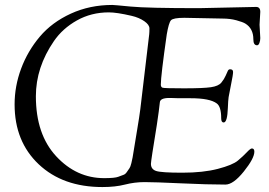

<svg xmlns="http://www.w3.org/2000/svg" viewBox="-20 -736 1087 776"><path d="M702 -339 670 -340Q667 -340 664 -340Q627 -340 626 -322Q623 -292 614 -232Q590 -85 590 -74Q590 -52 611 -45Q632 -38 716.5 -38Q801 -38 860.5 -53.5Q920 -69 941.5 -87Q963 -105 977.5 -120.5Q992 -136 998 -136Q1008 -136 1008 -123Q1008 -96 965.5 -43Q923 10 891 10Q819 10 712 5Q605 0 564.5 0Q524 0 485 10Q446 20 394 20Q234 20 136.5 -72Q39 -164 39 -314Q39 -388 65.5 -459Q92 -530 141 -588Q190 -646 266.5 -681Q343 -716 434 -716Q441 -716 508 -709.5Q575 -703 784 -703L1015 -708Q1032 -708 1032 -688L1029 -636L1032 -582Q1032 -572 1028.5 -562.5Q1025 -553 1019 -553Q1004 -553 1004 -577Q1004 -621 971 -641Q961 -647 935.5 -654Q910 -661 879 -661L725 -664Q680 -664 671 -654Q662 -644 654 -597Q630 -429 630 -394Q630 -384 637 -381.5Q644 -379 723 -379Q802 -379 832.5 -383.5Q863 -388 874.5 -402Q886 -416 892 -430Q898 -444 901 -450Q904 -456 910 -456Q922 -456 922 -445Q922 -434 914 -395.5Q906 -357 904 -343.5Q902 -330 901 -301Q899 -241 884 -241Q874 -241 874 -258Q874 -305 856 -318Q828 -339 750 -339ZM125 -347Q125 -193 207 -104.5Q289 -16 401 -16Q444 -16 458 -21.5Q472 -27 479.5 -29.5Q487 -32 493.5 -42Q500 -52 503.5 -56.5Q507 -61 511 -77Q515 -93 516 -100Q526 -162 534.5 -212.5Q543 -263 547 -294L583 -597Q584 -606 584 -621Q584 -636 563 -650.5Q542 -665 512 -672Q452 -686 420 -686Q349 -686 291 -653.5Q233 -621 198 -570Q125 -464 125 -347Z"/></svg>

Font: Sorts Mill Goudy
Style: Italic
Weight: 400
Italic angle: -7.40001°
Version: Version 003.101